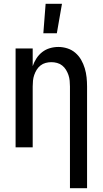

<svg xmlns="http://www.w3.org/2000/svg" viewBox="-20 -775 540 1010"><path d="M348 215V-320Q348 -335 346.5 -350.5Q345 -366 340 -380.5Q335 -395 327 -408Q319 -421 307 -430.5Q295 -440 280 -444Q265 -448 250 -448Q235 -448 220 -444Q205 -440 193 -430.5Q181 -421 173 -408Q165 -395 160 -380.5Q155 -366 153.5 -350.5Q152 -335 152 -320V0H62V-520H152V-427Q159 -448 171.5 -467.5Q184 -487 202 -501Q220 -515 242 -521.5Q264 -528 287 -528Q311 -528 334.5 -520.5Q358 -513 376.5 -497Q395 -481 407 -460Q419 -439 426 -415.5Q433 -392 435.5 -368Q438 -344 438 -320V215ZM208 -600 220 -755H306L279 -600Z"/></svg>

Font: Iosevka Term Curly Medium
Style: Regular
Weight: 500
Designer: Belleve Invis
Foundry: Belleve Invis
Version: Version 32.3.0